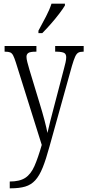

<svg xmlns="http://www.w3.org/2000/svg" viewBox="-20 -786 475 1044"><path d="M33 201Q87 201 117.5 181Q148 161 167.5 116.5Q187 72 207 2L66 -447Q58 -472 51.5 -484.5Q45 -497 35.5 -501Q26 -505 7 -505H5V-536H178V-505H175Q144 -505 134 -498Q124 -491 124 -477Q124 -466 128.5 -448.5Q133 -431 140 -407L194 -229Q211 -174 222 -132Q233 -90 238 -63Q244 -91 253 -126Q262 -161 273 -203L328 -413Q333 -431 336.5 -447Q340 -463 340 -475Q340 -491 330 -497.5Q320 -504 290 -505H280V-536H435V-505H432Q415 -505 405.5 -499.5Q396 -494 388.5 -477.5Q381 -461 371 -427L249 11Q230 81 212 125.5Q194 170 171.5 194.5Q149 219 117 228.5Q85 238 38 238H33ZM189 -619Q211 -660 230 -696Q249 -732 260 -766H333V-756Q323 -739 302.5 -712Q282 -685 257 -656.5Q232 -628 210 -606H189Z"/></svg>

Font: Noto Serif Tamil ExtraCondensed Light
Style: Regular
Weight: 300
Width: 2
Designer: Indian Type Foundry, Tom Grace, and the Monotype Design Team
Foundry: Monotype Imaging Inc.
Version: Version 2.004; ttfautohint (v1.8.4.7-5d5b)